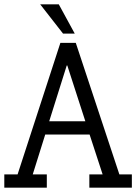

<svg xmlns="http://www.w3.org/2000/svg" viewBox="-20 -872 633 892"><path d="M197.5 -61.7V0H0V-61.7H61.7L260.5 -672.8H332.1L534.6 -61.7H592.6V0H395.1V-61.7H456.8L396.3 -246.9H190.1L132.1 -61.7ZM290.1 -567.9 208.6 -308.6H376.5L292.6 -567.9ZM327.2 -716H272.8L166.7 -851.9H253.1Z"/></svg>

Font: Slabo 27px
Style: Regular
Weight: 400
Version: Version 1.02 Build 003a